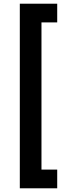

<svg xmlns="http://www.w3.org/2000/svg" viewBox="-20 -852 378 1037"><path d="M87 -832H289V-731H204V64H289V165H87Z"/></svg>

Font: Noto Sans Devanagari UI ExtraCondensed
Style: Bold
Weight: 700
Width: 2
Designer: Jelle Bosma - Monotype Design Team
Foundry: Monotype Imaging Inc.
Version: Version 2.004